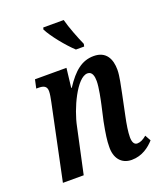

<svg xmlns="http://www.w3.org/2000/svg" viewBox="-142 -859 818 963"><g transform="rotate(-20 266.5 -378.0)"><path d="M320 -606H364L367 -619C350 -657 324 -723 313 -766H204L201 -756C223 -713 278 -645 320 -606ZM395 10C451 10 491 -22 516 -50L499 -81C481 -66 465 -58 449 -58C432 -58 424 -74 424 -100C424 -127 430 -166 439 -208L462 -319C469 -356 481 -405 481 -440C481 -496 459 -545 392 -545C329 -545 284 -508 235 -433H232L244 -536H76L66 -490H78C105 -490 122 -483 122 -456C122 -441 118 -421 114 -401L30 0H141L193 -241C210 -328 276 -474 333 -474C359 -474 364 -446 364 -422C364 -388 351 -327 345 -300L327 -220C315 -158 310 -122 310 -91C308 -32 338 10 395 10Z"/></g></svg>

Font: Noto Serif Condensed Semi
Style: Italic
Weight: 600
Width: 3
Italic angle: -12°
Designer: Monotype Design Team
Foundry: Monotype Imaging Inc.
Version: Version 1.901